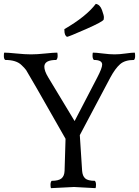

<svg xmlns="http://www.w3.org/2000/svg" viewBox="-52 -976 721 996"><path d="M282 -820V-825Q395 -890 445 -956Q467 -952 477 -924Q487 -896 487 -887Q487 -878 486 -875Q483 -864 393 -824.5Q303 -785 296 -785Q282 -791 282 -820ZM332 -6 213 0Q210 -3 210 -17.5Q210 -32 216 -38Q252 -38 267 -50.5Q282 -63 283 -90L288 -256Q92 -601 83.5 -612.5Q75 -624 60 -638Q33 -665 -25 -665Q-32 -670 -32 -685.5Q-32 -701 -30 -703Q-12 -703 33 -698.5Q78 -694 109 -694Q140 -694 183 -698.5Q226 -703 245 -703Q247 -699 247 -685.5Q247 -672 240 -665Q178 -665 178 -630Q178 -608 198 -575L335 -348L453 -575Q478 -623 478 -641Q478 -665 435 -665Q428 -672 428 -686.5Q428 -701 430 -703Q446 -703 481.5 -698.5Q517 -694 542.5 -694Q568 -694 599.5 -698.5Q631 -703 647 -703Q649 -699 649 -685Q649 -671 643 -665Q596 -665 571 -643Q546 -621 521 -575L362 -275L374 -90Q376 -63 390 -50.5Q404 -38 440 -38Q446 -32 446 -17.5Q446 -3 443 0Z"/></svg>

Font: Esteban
Style: Regular
Weight: 400
Designer: Angelica Diaz Rivera
Foundry: Angelica Diaz Rivera
Version: Version 1.002